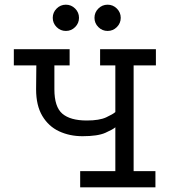

<svg xmlns="http://www.w3.org/2000/svg" viewBox="-20 -799 730 819"><path d="M322 0V-69H472V-256Q462 -247 429.5 -232.5Q397 -218 332 -218Q277 -218 232 -239Q187 -260 160.5 -304.5Q134 -349 134 -418L135 -520H39V-589H277V-520H212V-418Q212 -343 246 -314Q280 -285 350 -285Q404 -285 433 -298.5Q462 -312 472 -321V-520H407V-589H645V-520H550V-69H643V0ZM439 -779Q462 -779 478.5 -762.5Q495 -746 495 -723Q495 -700 478.5 -683.5Q462 -667 439 -667Q416 -667 399.5 -683.5Q383 -700 383 -723Q383 -746 399.5 -762.5Q416 -779 439 -779ZM261 -779Q284 -779 300.5 -762.5Q317 -746 317 -723Q317 -700 300.5 -683.5Q284 -667 261 -667Q238 -667 221.5 -683.5Q205 -700 205 -723Q205 -746 221.5 -762.5Q238 -779 261 -779Z"/></svg>

Font: Podkova
Style: Regular
Weight: 400
Designer: Ilya Yudin
Foundry: Cyreal (www.cyreal.org)
Version: Version 2.103